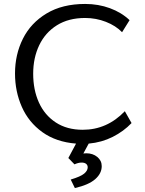

<svg xmlns="http://www.w3.org/2000/svg" viewBox="-20 -713 733 972"><path d="M429 14 402 64Q407 63 417 63Q450 63 472.5 81.5Q495 100 495 128Q495 165 462 194Q429 223 359 239L338 196Q388 181 406 166Q424 151 424 134Q424 123 416 116.5Q408 110 393 110Q377 110 357 119L326 87L365 14Q264 6 194.5 -44Q125 -94 90.5 -172Q56 -250 56 -341Q56 -437 96 -517Q136 -597 216 -645Q296 -693 411 -693Q478 -693 536.5 -671.5Q595 -650 636 -611L598 -550Q566 -583 516 -602.5Q466 -622 411 -622Q327 -622 268 -585Q209 -548 178.5 -484Q148 -420 148 -340Q148 -258 177 -194Q206 -130 262.5 -93Q319 -56 399 -56Q522 -56 612 -150L646 -90Q606 -48 550.5 -20Q495 8 429 14Z"/></svg>

Font: Martel Sans
Style: Regular
Weight: 400
Designer: Dan Reynolds and Mathieu Réguer
Foundry: Dan Reynolds and Mathieu Réguer
Version: Version 1.002; ttfautohint (v1.1) -l 5 -r 5 -G 72 -x 0 -D la